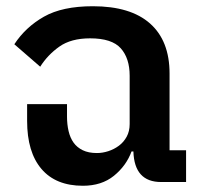

<svg xmlns="http://www.w3.org/2000/svg" viewBox="-20 -584 643 616"><path d="M246 12Q159 12 113 -42Q67 -96 67 -196V-250H195V-210Q195 -185 200 -163.5Q205 -142 216 -126.5Q227 -111 245.5 -102Q264 -93 291 -93Q309 -93 327.5 -99Q346 -105 361.5 -116.5Q377 -128 386.5 -145.5Q396 -163 396 -186V-341Q396 -397 367.5 -429Q339 -461 269 -461Q208 -461 170.5 -434.5Q133 -408 109 -370L26 -442Q62 -497 121 -530.5Q180 -564 278 -564Q399 -564 461.5 -508.5Q524 -453 524 -348V-102H577V0H497Q411 0 408 -98H402Q385 -52 345.5 -20Q306 12 246 12Z"/></svg>

Font: IBM Plex Sans Thai SmBld
Style: Regular
Weight: 600
Designer: Mike Abbink, Paul van der Laan, Pieter van Rosmalen, Ben Mitchell, Mark Frömberg
Foundry: Bold Monday
Version: Version 1.2